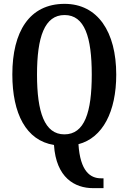

<svg xmlns="http://www.w3.org/2000/svg" viewBox="-20 -745 668 996"><path d="M463 231H517V180H504C448 180 396 143 387 3C513 -30 583 -166 583 -358C583 -580 487 -725 315 -725C132 -725 44 -580 44 -359C44 -156 115 -16 260 7C271 177 368 231 463 231ZM314 -48C211 -48 172 -163 172 -358C172 -553 211 -667 315 -667C419 -667 456 -553 456 -358C456 -163 419 -48 314 -48Z"/></svg>

Font: Noto Serif Lao ExtraCondensed SemiBold
Style: Regular
Weight: 600
Width: 2
Designer: Monotype Design Team
Foundry: Monotype Imaging Inc.
Version: Version 2.003